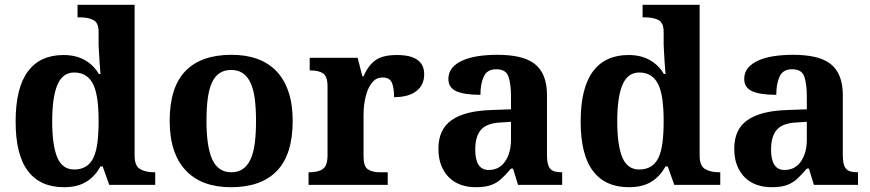

<svg xmlns="http://www.w3.org/2000/svg" viewBox="-20 -780 3672 810"><path d="M307.1 -759.8H547.9V-123Q547.9 -80.1 571 -66.7Q594.2 -53.2 630.9 -53.2H634.8V0H440.9L413.1 -78.1H403.8Q380.9 -35.6 343.5 -12.9Q306.2 9.8 250 9.8Q150.4 9.8 99.1 -57.1Q45.9 -125 45.9 -267.1Q45.9 -410.2 98.6 -480Q149.9 -547.9 248 -547.9Q300.3 -547.9 337.9 -526.4Q375.5 -504.9 397 -467.8H403.8Q402.8 -481.9 401.9 -494.9Q400.9 -507.8 399.9 -520Q399.4 -537.1 397.7 -559.1Q396 -581.1 396 -589.8V-645Q396 -684.6 373.5 -695.8Q351.1 -707 314.9 -707H307.1ZM293 -64.9Q350.6 -64.9 374.5 -115.2Q386.2 -140.6 391.1 -179Q396 -217.3 396 -269Q396 -318.4 391.1 -356.7Q386.2 -395 374.5 -421.4Q350.1 -474.1 293 -474.1Q243.7 -474.1 221.7 -420.9Q200.2 -369.1 200.2 -268.1Q200.2 -167 221.7 -115.7Q243.2 -64.9 293 -64.9Z M1214.8 -270Q1214.8 -128.9 1148.7 -59.6Q1082.5 9.8 954.1 9.8Q831.5 9.8 765.1 -59.6Q731.4 -94.2 713.6 -147Q695.8 -199.7 695.8 -270Q695.8 -411.1 762 -480Q828.1 -548.8 957 -548.8Q1079.1 -548.8 1146 -480Q1179.2 -445.3 1197 -392.8Q1214.8 -340.3 1214.8 -270ZM851.1 -270Q851.1 -216.8 856.9 -176.3Q862.8 -135.7 875 -108.4Q899.9 -53.2 956.1 -53.2Q1012.2 -53.2 1037.1 -108.4Q1049.8 -135.7 1054.9 -176.3Q1060.1 -216.8 1060.1 -270Q1060.1 -323.7 1054.7 -364Q1049.3 -404.3 1036.6 -431.2Q1011.7 -484.9 955.1 -484.9Q898.4 -484.9 874 -431.2Q861.8 -404.3 856.4 -364Q851.1 -323.7 851.1 -270Z M1583.5 -53.2H1615.7V0H1281.7V-53.2H1284.7Q1322.3 -53.2 1342 -67.1Q1361.8 -81.1 1361.8 -125V-415Q1361.8 -457 1343.5 -470Q1325.2 -482.9 1289.6 -482.9H1286.6V-536.1H1488.8L1508.8 -458H1513.7Q1534.2 -505.4 1564.9 -526.6Q1595.7 -547.9 1654.8 -547.9Q1769.5 -547.9 1769.5 -466.8Q1769.5 -420.9 1736.3 -395.5Q1703.1 -370.1 1642.6 -370.1Q1642.6 -408.7 1633.3 -430.9Q1624 -453.1 1593.8 -453.1Q1568.4 -453.1 1552.2 -434.3Q1536.1 -415.5 1527.8 -390.1Q1522 -372.6 1519 -355Q1515.6 -336.9 1514.6 -320.8Q1513.7 -304.7 1513.7 -293V-120.1Q1513.7 -78.6 1531.7 -65.9Q1549.8 -53.2 1583.5 -53.2Z M2073.7 -487.8Q2034.7 -487.8 2020.8 -456.8Q2006.8 -425.8 2006.8 -379.9Q1939.5 -379.9 1905.5 -395Q1871.6 -410.2 1871.6 -446.8Q1871.6 -474.1 1887.9 -493.7Q1904.3 -513.2 1932.6 -525.4Q1960.4 -537.6 1997.8 -543.2Q2035.2 -548.8 2077.6 -548.8Q2130.4 -548.8 2169.7 -539.8Q2209 -530.8 2235.4 -510.7Q2287.6 -470.2 2287.6 -378.9V-124Q2287.6 -84.5 2300.5 -68.8Q2313.5 -53.2 2347.7 -53.2H2351.6V0H2165.5L2144.5 -68.8H2135.7Q2112.8 -41.5 2093 -23.9Q2073.2 -6.3 2048.8 1.7Q2024.4 9.8 1986.8 9.8Q1953.6 9.8 1925.3 0Q1897 -9.8 1875.5 -30.3Q1854.5 -50.3 1842 -80.8Q1829.6 -111.3 1829.6 -152.8Q1829.6 -234.4 1885.5 -273.4Q1941.4 -312.5 2053.7 -315.9L2135.7 -318.8V-374Q2135.7 -423.8 2125.5 -455.8Q2115.2 -487.8 2073.7 -487.8ZM1984.9 -148.9Q1984.9 -63 2041.5 -63Q2086.4 -63 2111.1 -99.1Q2135.7 -135.3 2135.7 -190.9V-266.1L2090.8 -263.2Q2032.7 -260.3 2008.8 -232.2Q1984.9 -204.1 1984.9 -148.9Z M2690.9 -759.8H2931.6V-123Q2931.6 -80.1 2954.8 -66.7Q2978 -53.2 3014.6 -53.2H3018.6V0H2824.7L2796.9 -78.1H2787.6Q2764.6 -35.6 2727.3 -12.9Q2689.9 9.8 2633.8 9.8Q2534.2 9.8 2482.9 -57.1Q2429.7 -125 2429.7 -267.1Q2429.7 -410.2 2482.4 -480Q2533.7 -547.9 2631.8 -547.9Q2684.1 -547.9 2721.7 -526.4Q2759.3 -504.9 2780.8 -467.8H2787.6Q2786.6 -481.9 2785.6 -494.9Q2784.7 -507.8 2783.7 -520Q2783.2 -537.1 2781.5 -559.1Q2779.8 -581.1 2779.8 -589.8V-645Q2779.8 -684.6 2757.3 -695.8Q2734.9 -707 2698.7 -707H2690.9ZM2676.8 -64.9Q2734.4 -64.9 2758.3 -115.2Q2770 -140.6 2774.9 -179Q2779.8 -217.3 2779.8 -269Q2779.8 -318.4 2774.9 -356.7Q2770 -395 2758.3 -421.4Q2733.9 -474.1 2676.8 -474.1Q2627.4 -474.1 2605.5 -420.9Q2584 -369.1 2584 -268.1Q2584 -167 2605.5 -115.7Q2627 -64.9 2676.8 -64.9Z M3321.8 -487.8Q3282.7 -487.8 3268.8 -456.8Q3254.9 -425.8 3254.9 -379.9Q3187.5 -379.9 3153.6 -395Q3119.6 -410.2 3119.6 -446.8Q3119.6 -474.1 3136 -493.7Q3152.3 -513.2 3180.7 -525.4Q3208.5 -537.6 3245.8 -543.2Q3283.2 -548.8 3325.7 -548.8Q3378.4 -548.8 3417.7 -539.8Q3457 -530.8 3483.4 -510.7Q3535.6 -470.2 3535.6 -378.9V-124Q3535.6 -84.5 3548.6 -68.8Q3561.5 -53.2 3595.7 -53.2H3599.6V0H3413.6L3392.6 -68.8H3383.8Q3360.8 -41.5 3341.1 -23.9Q3321.3 -6.3 3296.9 1.7Q3272.5 9.8 3234.9 9.8Q3201.7 9.8 3173.3 0Q3145 -9.8 3123.5 -30.3Q3102.5 -50.3 3090.1 -80.8Q3077.6 -111.3 3077.6 -152.8Q3077.6 -234.4 3133.5 -273.4Q3189.5 -312.5 3301.8 -315.9L3383.8 -318.8V-374Q3383.8 -423.8 3373.5 -455.8Q3363.3 -487.8 3321.8 -487.8ZM3232.9 -148.9Q3232.9 -63 3289.6 -63Q3334.5 -63 3359.1 -99.1Q3383.8 -135.3 3383.8 -190.9V-266.1L3338.9 -263.2Q3280.8 -260.3 3256.8 -232.2Q3232.9 -204.1 3232.9 -148.9Z"/></svg>

Font: Koh Santepheap
Style: Bold
Weight: 700
Designer: Danh Hong
Version: Version 2.002; ttfautohint (v1.8.3)